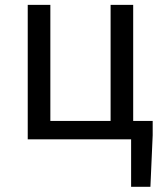

<svg xmlns="http://www.w3.org/2000/svg" viewBox="-20 -563 659 776"><path d="M509.9 192.1V0H92.1V-543.4H183.5V-74.3H427V-543.4H518.3V-74.3H597.1V-16.5L587.9 192.1Z"/></svg>

Font: Noto Sans JP
Style: Regular
Weight: 100
Designer: Ryoko NISHIZUKA 西塚涼子 (kana, bopomofo & ideographs); Paul D. Hunt (Latin, Greek & Cyrillic); Sandoll Communications 산돌커뮤니
Foundry: Adobe
Version: Version 2.004;hotconv 1.0.118;makeotfexe 2.5.65603